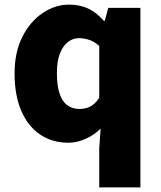

<svg xmlns="http://www.w3.org/2000/svg" viewBox="-20 -603 698 830"><path d="M409 207V38L415 -47Q388 -20 350.5 -3Q313 14 276 14Q205 14 152.5 -22Q100 -58 71.5 -125Q43 -192 43 -285Q43 -378 77 -444.5Q111 -511 165 -547Q219 -583 278 -583Q325 -583 360.5 -566.5Q396 -550 429 -513H433L448 -569H587V207ZM323 -132Q349 -132 369.5 -142Q390 -152 409 -180V-404Q389 -423 366 -430.5Q343 -438 320 -438Q296 -438 274.5 -422Q253 -406 239.5 -373Q226 -340 226 -287Q226 -233 237.5 -198.5Q249 -164 271 -148Q293 -132 323 -132Z"/></svg>

Font: Noto Sans KR Thin Black
Style: Regular
Weight: 900
Version: Version 2.004-H2;hotconv 1.0.118;makeotfexe 2.5.65603